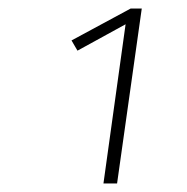

<svg xmlns="http://www.w3.org/2000/svg" viewBox="-20 -754 440 451"><path d="M313 -734 255 -323H223L275 -697L162 -635L148 -659L287 -734Z"/></svg>

Font: Fira Sans UltraLight
Style: Italic
Weight: 200
Italic angle: -8°
Designer: Carrois Corporate & Edenspiekermann AG
Foundry: Carrois Corporate GbR & Edenspiekermann AG
Version: Version 4.203;PS 004.203;hotconv 1.0.88;makeotf.lib2.5.64775